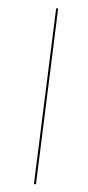

<svg xmlns="http://www.w3.org/2000/svg" viewBox="-98 -797 437 956"><g transform="rotate(10 120.5 -319.5)"><path d="M148 121H158L115 -760H105Z"/></g></svg>

Font: Noto Serif Display SemiCondensed
Style: Italic
Weight: 400
Width: 4
Italic angle: -12°
Designer: Monotype Design Team
Foundry: Monotype Imaging Inc.
Version: Version 2.009